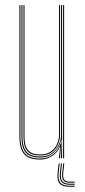

<svg xmlns="http://www.w3.org/2000/svg" viewBox="-20 -620 331 752"><path d="M137 5Q119.8 5 106.4 1.8Q93 -1.5 83.5 -8.4Q74 -15.2 67.9 -25.9Q61.8 -36.5 58.9 -51.5Q56 -66.5 56 -86V-600H60V-86Q60 -62.8 64.4 -46.1Q68.8 -29.5 77.9 -19.1Q87 -8.8 101.8 -3.9Q116.5 1 137 1Q165 1 186.6 -14.6Q208.2 -30.2 217.2 -57.5H219.2L215.5 -6V0H211.2V-4.8L215.5 -44.5H214.5Q205.2 -22.5 183.9 -8.8Q162.5 5 137 5ZM227.2 0V-600H231.2V0ZM137 -11Q119.5 -11 107.1 -15.2Q94.8 -19.5 87 -28.5Q79.2 -37.5 75.6 -51.8Q72 -66 72 -86V-600H76V-86Q76 -60.5 82.2 -44.9Q88.5 -29.2 101.9 -22.1Q115.2 -15 137 -15Q163.8 -15 180.1 -27.1Q196.5 -39.2 203.9 -57Q211.2 -74.8 211.2 -91.2V-600H215.2V-91.2Q215.2 -74.5 207.6 -55.8Q200 -37 182.9 -24Q165.8 -11 137 -11ZM137 -3Q97.8 -3 80.9 -22.2Q64 -41.5 64 -86V-600H68V-86Q68 -43.8 84 -25.4Q100 -7 137 -7Q166.5 -7 184.5 -21Q202.5 -35 210.9 -54.8Q219.2 -74.5 219.2 -91.2V-600H223.2V0H219.2V-10L221.2 -72.2H219.2Q215 -46.2 193 -24.6Q171 -3 137 -3ZM213.8 20 209.8 56.8Q206.8 84 216.8 95.8Q226.8 107.5 252.5 107.5H272.5V111.5H252.5Q224.5 111.5 213.5 98.9Q202.5 86.2 205.8 56.8L209.8 20ZM231.8 20 227.8 56.8Q225.8 75.5 231.5 83.5Q237.2 91.5 252.5 91.5H272.5V95.5H252.5Q235 95.5 228.2 86.5Q221.5 77.5 223.8 56.8L227.8 20ZM222.8 20 218.8 56.8Q216.2 79.8 224.1 89.6Q232 99.5 252.5 99.5H272.5V103.5H252.5Q229.8 103.5 221 92.6Q212.2 81.8 214.8 56.8L218.8 20Z"/></svg>

Font: Big Shoulders Inline Display SC Thin
Style: Regular
Weight: 100
Designer: Patric King
Foundry: XO Type Co
Version: Version 2.002